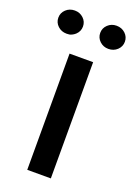

<svg xmlns="http://www.w3.org/2000/svg" viewBox="-169 -781 589 837"><g transform="rotate(20 125.5 -362.0)"><path d="M179.7 0Q179.7 -134.8 179.7 -539.1Q152.3 -539.1 70.3 -539.1Q70.3 -404.3 70.3 0Q97.7 0 179.7 0ZM85 -669.9Q85 -692.4 68.4 -708Q51.8 -723.6 28.3 -723.6Q3.9 -723.6 -12.7 -708Q-29.3 -692.4 -29.3 -669.9Q-29.3 -647.5 -12.7 -631.8Q3.9 -616.2 28.3 -616.2Q35.2 -616.2 42 -617.2Q56.6 -621.1 68.4 -631.8Q85 -647.5 85 -669.9ZM279.3 -669.9Q279.3 -692.4 262.7 -708Q246.1 -723.6 221.7 -723.6Q198.2 -723.6 181.6 -708Q165 -692.4 165 -669.9Q165 -647.5 181.6 -631.8Q198.2 -616.2 221.7 -616.2Q246.1 -616.2 262.7 -631.8Q279.3 -647.5 279.3 -669.9Z"/></g></svg>

Font: DaxlinePro-Medium
Style: Medium
Weight: 400
Designer: Hans Reichel
Version: Version 7.502; 2006